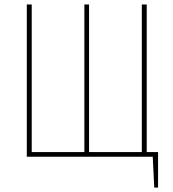

<svg xmlns="http://www.w3.org/2000/svg" viewBox="-20 -702 777 860"><path d="M637.2 -21H688V138.2H670.9L664.1 0H100.1V-682.1H122.1V-21H357.9V-682.1H378.9V-21H615.2V-682.1H637.2Z"/></svg>

Font: Fira Sans Compressed Thin
Style: Regular
Weight: 100
Width: 1
Designer: Carrois Corporate & Edenspiekermann AG
Foundry: Carrois Corporate GbR & Edenspiekermann AG
Version: Version 4.203;PS 004.203;hotconv 1.0.88;makeotf.lib2.5.64775